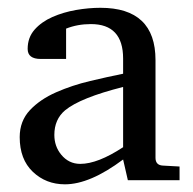

<svg xmlns="http://www.w3.org/2000/svg" viewBox="-20 -484 498 495"><path d="M442.9 -19.5H309.6L297.4 -72.8Q211.9 -8.8 147.5 -8.8Q98.6 -8.8 64.7 -41Q30.8 -73.2 30.8 -130.4Q30.8 -171.9 57.1 -200Q83.5 -228 124.8 -246.1Q166 -264.2 212.2 -275.1Q258.3 -286.1 297.4 -293.9V-333Q297.4 -421.9 214.4 -421.9Q179.7 -421.9 150.4 -410.2V-332H85Q51.3 -332 51.3 -357.9Q51.3 -387.2 69.1 -407.5Q86.9 -427.7 115.2 -440.2Q143.6 -452.6 176.3 -458.3Q209 -463.9 238.8 -463.9Q380.9 -463.9 380.9 -329.1V-77.1Q380.9 -58.1 399.9 -57.1L442.9 -54.7ZM297.4 -104.5V-259.8Q187 -231.9 147.9 -199.7Q120.1 -176.3 120.1 -136.2Q120.1 -106.9 137.7 -85.4Q157.2 -61.5 187 -61.5Q231.9 -61.5 297.4 -104.5Z"/></svg>

Font: Annapurna SIL
Style: Regular
Weight: 400
Designer: Peter Martin, Annie Olsen
Foundry: SIL International
Version: Version 2.000